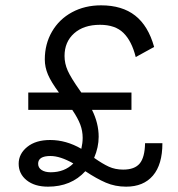

<svg xmlns="http://www.w3.org/2000/svg" viewBox="-20 -690 666 720"><path d="M589 -153Q589 -73 553.5 -31.5Q518 10 453 10Q412 10 377 -5Q342 -20 300 -48Q247 10 160 10Q110 10 80 -14Q50 -38 50 -76Q50 -113 82 -139Q114 -165 168 -165Q228 -165 285 -132Q290 -154 290 -173Q290 -199 281 -223Q272 -247 251 -278H86V-343H201Q172 -382 160 -410Q148 -438 148 -467Q148 -525 175 -571.5Q202 -618 250 -644Q298 -670 359 -670Q438 -670 487 -631.5Q536 -593 558 -514L489 -476Q474 -536 443 -566.5Q412 -597 355 -597Q294 -597 258 -565Q222 -533 222 -480Q222 -452 234 -425Q246 -398 280 -350L285 -343H473V-278H325Q350 -228 350 -177Q350 -138 333 -98Q364 -76 388 -65Q412 -54 442 -54Q485 -54 504 -77Q523 -100 524 -153ZM255 -77Q206 -105 169 -105Q123 -105 123 -76Q123 -61 136 -52.5Q149 -44 170 -44Q222 -44 255 -77Z"/></svg>

Font: Work Sans
Style: Regular
Weight: 400
Designer: Wei Huang
Foundry: Wei Huang
Version: Version 1.500; ttfautohint (v1.6)